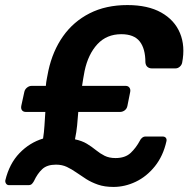

<svg xmlns="http://www.w3.org/2000/svg" viewBox="-20 -731 744 758"><path d="M428 7Q393 7 367 -2Q341 -11 320.5 -24Q300 -37 281.5 -50Q263 -63 244 -72Q225 -81 201 -81Q166 -81 147 -63.5Q128 -46 114 -16Q112 -12 107 -6Q102 0 92 0H16Q8 0 4 -6Q0 -12 1 -19Q17 -85 57 -126.5Q97 -168 150 -184Q154 -209 155.5 -234.5Q157 -260 159 -289H83Q72 -289 67 -295.5Q62 -302 64 -313L76 -368Q78 -378 86.5 -385Q95 -392 105 -392H161Q162 -406 165 -421Q168 -436 171 -452Q188 -530 229 -588Q270 -646 334 -678.5Q398 -711 483 -711Q564 -711 616.5 -681.5Q669 -652 690.5 -600.5Q712 -549 699 -483Q697 -474 689.5 -467.5Q682 -461 673 -461H579Q569 -461 562 -467Q555 -473 554 -485Q554 -539 531.5 -567.5Q509 -596 459 -596Q401 -596 364.5 -556.5Q328 -517 314 -451Q311 -435 308.5 -420.5Q306 -406 304 -392H476Q486 -392 491 -385Q496 -378 494 -368L483 -313Q481 -302 472.5 -295.5Q464 -289 453 -289H289Q287 -262 284.5 -236Q282 -210 276 -181Q304 -175 323 -163.5Q342 -152 358.5 -138.5Q375 -125 393 -116Q411 -107 436 -107Q474 -107 495.5 -127Q517 -147 533 -177Q535 -182 541 -187Q547 -192 554 -192H622Q631 -192 635 -186.5Q639 -181 637 -173Q624 -115 591.5 -74.5Q559 -34 516 -13.5Q473 7 428 7Z"/></svg>

Font: Rubik Medium
Style: Italic
Weight: 500
Italic angle: -12°
Designer: Hubert and Fischer
Foundry: Hubert and Fischer
Version: Version 2.300;gftools[0.9.30]